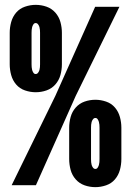

<svg xmlns="http://www.w3.org/2000/svg" viewBox="-20 -763 540 791"><path d="M127 -383Q105 -383 83 -390.5Q61 -398 46.5 -415Q32 -432 26 -454Q20 -476 20 -498V-628Q20 -650 26 -672Q32 -694 46.5 -711Q61 -728 83 -735.5Q105 -743 127 -743Q150 -743 171.5 -735.5Q193 -728 208 -711Q223 -694 229 -672Q235 -650 235 -628V-498Q235 -476 229 -454Q223 -432 208 -415Q193 -398 171.5 -390.5Q150 -383 127 -383ZM28 0 208 -368 372 -735H472L292 -368L128 0ZM127 -458Q133 -458 137 -463.5Q141 -469 142.5 -474.5Q144 -480 144.5 -486Q145 -492 145 -498V-628Q145 -634 144.5 -640Q144 -646 142.5 -651.5Q141 -657 137 -662.5Q133 -668 127 -668Q121 -668 117.5 -662.5Q114 -657 112.5 -651.5Q111 -646 110.5 -640Q110 -634 110 -628V-498Q110 -492 110.5 -486Q111 -480 112.5 -474.5Q114 -469 117.5 -463.5Q121 -458 127 -458ZM373 8Q350 8 328.5 0.5Q307 -7 292 -24Q277 -41 271 -63Q265 -85 265 -108V-237Q265 -259 271 -281Q277 -303 292 -320Q307 -337 328.5 -344.5Q350 -352 373 -352Q395 -352 417 -344.5Q439 -337 453.5 -320Q468 -303 474 -281Q480 -259 480 -237V-108Q480 -85 474 -63Q468 -41 453.5 -24Q439 -7 417 0.5Q395 8 373 8ZM373 -67Q379 -67 382.5 -72.5Q386 -78 387.5 -83.5Q389 -89 389.5 -95Q390 -101 390 -108V-237Q390 -243 389.5 -249Q389 -255 387.5 -260.5Q386 -266 382.5 -271.5Q379 -277 373 -277Q367 -277 363 -271.5Q359 -266 357.5 -260.5Q356 -255 355.5 -249Q355 -243 355 -237V-108Q355 -101 355.5 -95Q356 -89 357.5 -83.5Q359 -78 363 -72.5Q367 -67 373 -67Z"/></svg>

Font: Iosevka SS18 Heavy
Style: Regular
Weight: 900
Monospace: yes
Designer: Belleve Invis
Foundry: Belleve Invis
Version: Version 25.1.1; ttfautohint (v1.8.4)